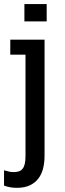

<svg xmlns="http://www.w3.org/2000/svg" viewBox="-21 -692 314 930"><path d="M61 217.8Q43.5 217.8 28.3 215.1Q13.2 212.4 -1.5 207V132.8Q11.7 136.7 22.7 139.2Q33.7 141.6 44.9 141.6Q59.1 141.6 69.8 138.2Q80.6 134.8 87.9 126Q95.2 117.2 98.9 102.3Q102.5 87.4 102.5 64.5V-427.2H28.8V-500H194.8V63Q194.8 94.7 188 122.8Q181.2 150.9 165.5 171.9Q149.9 192.9 124.3 205.3Q98.6 217.8 61 217.8ZM205.1 -672.4V-588.4H97.2V-672.4Z"/></svg>

Font: Shanti
Style: Regular
Weight: 400
Designer: vernon adams
Foundry: vernon adams
Version: Version 1.000